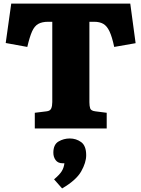

<svg xmlns="http://www.w3.org/2000/svg" viewBox="-20 -720 792 1076"><path d="M175 0V-88L240 -96Q261 -98 267 -112Q273 -126 273 -148V-598H250Q216 -598 194.5 -586Q173 -574 159.5 -543.5Q146 -513 133 -457L12 -479L43 -700H710L740 -478L620 -457Q608 -514 593.5 -544.5Q579 -575 558.5 -586.5Q538 -598 507 -598H481V-147Q481 -126 485.5 -112.5Q490 -99 515 -96L578 -88V0ZM328 336 283 285Q314 259 326 239.5Q338 220 341 195H331Q305 195 292 177.5Q279 160 279 136Q279 90 308 73Q337 56 371 56Q407 56 435 76.5Q463 97 463 150Q463 191 435 240.5Q407 290 328 336Z"/></svg>

Font: Literata 12pt ExtraBold
Style: Regular
Weight: 800
Designer: Latin by Veronika Burian and Jose Scaglione. Greek by Irene Vlachou. Cyrillic by Vera Evstafieva.
Foundry: TypeTogether
Version: Version 3.002